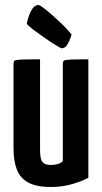

<svg xmlns="http://www.w3.org/2000/svg" viewBox="-20 -737 408 767"><path d="M184 10Q125 10 92.5 -8Q60 -26 47 -60.5Q34 -95 34 -145V-481Q34 -491 38 -494.5Q42 -498 64.5 -499Q87 -500 140 -500V-138Q140 -118 143 -104.5Q146 -91 155.5 -84.5Q165 -78 184 -78Q195 -78 208 -81Q221 -84 231 -93V-481Q231 -491 235 -494.5Q239 -498 260 -499Q281 -500 333 -500V-27Q308 -13 268 -1.5Q228 10 184 10ZM226 -544Q220 -546 200.5 -558Q181 -570 158 -586Q135 -602 115 -617Q95 -632 87 -642Q91 -667 103.5 -692Q116 -717 134 -717Q138 -717 153 -706Q168 -695 189 -676.5Q210 -658 230.5 -638Q251 -618 266 -599Q266 -599 261.5 -585.5Q257 -572 248.5 -558Q240 -544 226 -544Z"/></svg>

Font: Yanone Kaffeesatz ExtraLight SemiBold
Style: Regular
Weight: 600
Version: Version 2.003